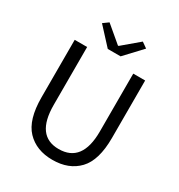

<svg xmlns="http://www.w3.org/2000/svg" viewBox="-218 -1087 1158 1244"><g transform="rotate(30 360.5 -465.5)"><path d="M196 -915 236 -944 358 -841H363L485 -944L526 -915L408 -789H312ZM97 -303V-733H190V-300Q190 -68 360 -68Q535 -68 535 -300V-733H624V-303Q624 -136 553 -61.5Q482 13 360 13Q239 13 168 -61.5Q97 -136 97 -303Z"/></g></svg>

Font: Noto Sans SC
Style: Regular
Weight: 400
Designer: Ryoko NISHIZUKA ____ (kana & ideographs); Paul D. Hunt (Latin, Greek & Cyrillic); Wenlong ZHANG ___ (bopomofo); Sandoll 
Foundry: Adobe Systems Incorporated
Version: Version 1.004